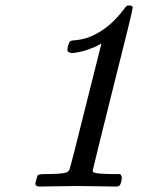

<svg xmlns="http://www.w3.org/2000/svg" viewBox="-20 -686 551 706"><path d="M248 -491Q228 -491 228 -502Q228 -516 236 -532Q237 -537 256 -538Q289 -541 314 -552Q383 -581 437 -654Q445 -664 446 -664Q450 -666 454 -666Q468 -666 468 -658Q468 -647 395 -359Q321 -63 321 -59Q321 -52 328 -51Q339 -47 388 -46H422Q428 -37 428 -35Q428 -19 421 -5Q416 0 405 0Q387 0 342 -1Q297 -2 263 -2Q230 -2 187 -1Q144 0 127 0Q110 0 110 -11Q110 -13 113.5 -25.5Q117 -38 118 -40Q120 -46 146 -46Q203 -46 221 -51Q228 -52 235 -61Q238 -66 295 -295L353 -526L340 -519Q328 -512 301.5 -503Q275 -494 248 -491Z"/></svg>

Font: MathJax_Main
Style: Italic
Weight: 400
Version: Version 1.1